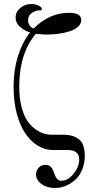

<svg xmlns="http://www.w3.org/2000/svg" viewBox="-20 -750 470 960"><path d="M187 -698.2Q162.6 -700.7 141.4 -686.8Q120.1 -672.9 120.1 -648.9Q120.1 -633.8 128.9 -621.6Q137.7 -609.4 148.9 -607.9Q226.1 -686 326.2 -686Q386.2 -686 386.2 -649.9Q386.2 -631.3 370.8 -616.9Q355.5 -602.5 329.8 -594Q304.2 -585.4 273.7 -581.3Q243.2 -577.1 210 -577.1Q197.3 -577.1 159.2 -581.1Q76.2 -483.4 76.2 -314.9Q76.2 -260.7 86.9 -218Q97.7 -175.3 114.5 -149.4Q131.3 -123.5 153.8 -106.4Q176.3 -89.4 197.8 -82.8Q219.2 -76.2 241.2 -76.2H296.9Q348.1 -76.2 376 -52.5Q403.8 -28.8 403.8 28.8Q403.8 67.9 390.4 99.6Q377 131.3 355 150.4Q333 169.4 307.4 179.7Q281.7 189.9 254.9 189.9Q214.4 189.9 187.3 169.9Q160.2 149.9 160.2 122.1Q160.2 103.5 172.9 88.9Q185.5 74.2 207 74.2Q222.2 74.2 231.7 82.5Q241.2 90.8 245.8 102.5Q250.5 114.3 254.6 125.7Q258.8 137.2 266.8 145.5Q274.9 153.8 288.1 153.8Q319.3 153.8 347.7 118.9Q376 84 376 46.9Q376 0 316.9 0H243.2Q204.6 0 169.4 -21.5Q134.3 -43 107.2 -82Q80.1 -121.1 64 -181.6Q47.9 -242.2 47.9 -314.9Q47.9 -479 129.9 -587.9Q100.1 -597.7 79.1 -616.5Q58.1 -635.3 58.1 -662.1Q58.1 -690.9 81.8 -710.4Q105.5 -730 137.2 -730Q155.8 -730 170.4 -723.1Q185.1 -716.3 189.9 -708Z"/></svg>

Font: Flanker Steampunk
Style: Regular
Weight: 400
Designer: Alexey Kryukov, Leonardo Di Lena
Foundry: Alexey Kryukov, Leonardo Di Lena
Version: 1.210